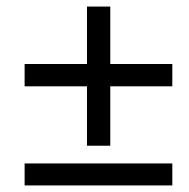

<svg xmlns="http://www.w3.org/2000/svg" viewBox="-20 -565 577 585"><path d="M505 0H55V-67H505ZM245 -121V-302H55V-370H245V-545H316V-370H505V-302H316V-121Z"/></svg>

Font: Source Serif Pro SemiBold
Style: Italic
Weight: 600
Italic angle: -12°
Designer: Frank Grießhammer
Foundry: Adobe Systems Incorporated
Version: Version 3.001;hotconv 1.0.111;makeotfexe 2.5.65597